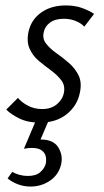

<svg xmlns="http://www.w3.org/2000/svg" viewBox="-20 -443 382 706"><path d="M126 8Q83 8 52 -7Q21 -22 3 -40L46 -83Q59 -67 82.5 -54.5Q106 -42 135 -42Q168 -42 189 -59.5Q210 -77 215 -102Q220 -128 206 -147Q192 -166 169 -183Q146 -200 123.5 -218.5Q101 -237 89 -263.5Q77 -290 85 -327Q95 -371 131.5 -397Q168 -423 222 -423Q256 -423 282 -413.5Q308 -404 326 -392L290 -345Q278 -358 258 -366Q238 -374 215 -374Q183 -374 164 -360Q145 -346 141 -325Q135 -301 149.5 -282.5Q164 -264 187.5 -247.5Q211 -231 234 -211Q257 -191 269.5 -164.5Q282 -138 273 -99Q263 -53 224.5 -22.5Q186 8 126 8ZM112 0H159L123 84L90 76Q98 72 108.5 71Q119 70 130 70Q176 70 194 98.5Q212 127 205 160Q197 198 165 220.5Q133 243 92 243Q68 243 45.5 234.5Q23 226 8 213L25 189Q37 196 52 200Q67 204 82 204Q112 204 127.5 190.5Q143 177 148 160Q151 147 148.5 133.5Q146 120 134 110.5Q122 101 98 101Q91 101 84.5 101.5Q78 102 68 104Z"/></svg>

Font: Ysabeau Infant
Style: Italic
Weight: 400
Italic angle: -12°
Designer: Christian Thalmann (Catharsis Fonts)
Version: Version 2.001;gftools[0.9.30]; featfreeze: ss01,ss02,lnum